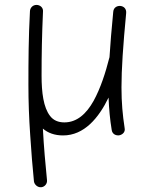

<svg xmlns="http://www.w3.org/2000/svg" viewBox="-20 -536 629 798"><path d="M504.4 -481.9C505.9 -500 494.1 -509.8 481 -511.2C466.8 -512.7 452.1 -504.9 450.7 -487.3C443.4 -413.6 438.5 -351.6 435.1 -298.3C434.6 -297.4 434.6 -296.4 434.1 -294.9C418.9 -234.9 397.9 -168.9 368.7 -116.2C338.9 -63 299.8 -27.3 247.6 -27.3C221.7 -27.3 201.7 -36.1 188 -54.2C160.6 -89.4 152.8 -151.4 152.8 -221.7C152.8 -309.1 154.3 -390.6 158.7 -488.3C160.2 -503.4 147.5 -515.6 131.8 -515.6C115.7 -515.6 105 -502.9 104.5 -489.3C98.6 -380.4 98.1 -283.7 98.1 -182.6C98.1 -114.3 100.6 -45.4 105.5 24.9C109.9 94.7 115.2 158.7 121.1 217.8C123 231.9 137.2 243.7 151.4 242.2C166.5 240.7 177.2 226.6 175.3 212.4C168.9 147.5 162.1 74.2 158.2 -1.5C179.2 16.6 207 26.9 242.2 26.9C329.6 26.9 390.1 -45.4 431.2 -130.4C433.1 -83 437 -40 444.3 4.4C446.8 22.5 463.9 29.3 478 25.9C490.2 22.5 501.5 12.2 498 -3.9C489.7 -58.1 484.9 -108.9 484.9 -172.9C484.9 -248.5 491.2 -342.8 504.4 -481.9Z"/></svg>

Font: Mikhak Light
Style: Regular
Weight: 300
Designer: Amin Abedi
Version: Version 3.2